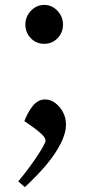

<svg xmlns="http://www.w3.org/2000/svg" viewBox="-20 -561 345 780"><path d="M79 -69Q92 -104 113 -130.5Q134 -157 163 -157Q185 -157 204.5 -142.5Q224 -128 236 -105Q248 -82 248 -55Q248 -20 226.5 22.5Q205 65 167 110Q129 155 81 199L54 176Q72 155 91.5 129Q111 103 127.5 78.5Q144 54 154.5 35.5Q165 17 165 10Q165 -3 141.5 -23Q118 -43 79 -69ZM83 -461Q83 -493 105.5 -517Q128 -541 160 -541Q191 -541 213.5 -517Q236 -493 236 -461Q236 -429 214 -406Q192 -383 160 -383Q127 -383 105 -406Q83 -429 83 -461Z"/></svg>

Font: Noto Serif Oriya
Style: Bold
Weight: 700
Designer: David Williams
Foundry: Google LLC, David Williams
Version: Version 1.051; ttfautohint (v1.8.4.7-5d5b)